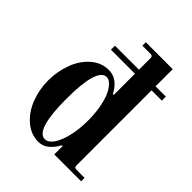

<svg xmlns="http://www.w3.org/2000/svg" viewBox="-205 -824 949 949"><g transform="rotate(45 269.0 -350.0)"><path d="M48 -237C48 -195 55.3 -155 70 -117C84.7 -79 106 -48 134 -24C162 0 193.3 12 228 12C249.3 12 268 5 284 -9C300 -23 312.7 -39.3 322 -58H328V0H516V-24H460C454 -24 449.8 -25.2 447.5 -27.5C445.2 -29.8 444 -34 444 -40V-564H516V-592H444V-712H256V-688H312C318 -688 322.2 -686.8 324.5 -684.5C326.8 -682.2 328 -678 328 -672V-592H160V-564H328V-417L322 -415C311.3 -437 297.7 -454.3 281 -467C264.3 -479.7 245.3 -486 224 -486C189.3 -486 158.3 -474 131 -450C103.7 -426 83 -395 69 -357C55 -319 48 -279 48 -237ZM176 -237C176 -381.7 198 -454 242 -454C250.7 -454 259.8 -449.7 269.5 -441C279.2 -432.3 288.3 -419.7 297 -403C305.7 -386.3 313 -363.3 319 -334C325 -304.7 328 -271.3 328 -234C328 -195.3 324 -159.3 316 -126C308 -92.7 297.5 -66.7 284.5 -48C271.5 -29.3 257.3 -20 242 -20C198 -20 176 -92.3 176 -237Z"/></g></svg>

Font: Km Standard TT
Style: Bold
Weight: 700
Designer: Alexey Kryukov <alexios@thessalonica.org.ru>
Version: Version 2.0.2